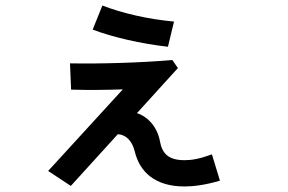

<svg xmlns="http://www.w3.org/2000/svg" viewBox="-20 -610 1040 694"><path d="M233 -381 237 -286C303 -284 368 -285 424 -287L154 8L236 62L406 -125C435 -123 457 -102 467 -63C485 13 542 64 647 64C679 64 721 59 775 43L746 -52C702 -36 674 -31 647 -31C590 -31 566 -54 558 -100C549 -149 516 -188 475 -201L623 -364L603 -393C484 -383 344 -379 233 -381ZM315 -503C389 -475 490 -452 587 -441L609 -532C513 -541 423 -562 350 -590Z"/></svg>

Font: KT Kiyosuna Sans Bold
Style: Regular
Weight: 700
Designer: [Zen Kaku Gothic] Yoshimichi Ohira
Version: Version 1.010;Glyphs 3.1.2 (3151)